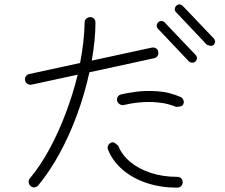

<svg xmlns="http://www.w3.org/2000/svg" viewBox="-20 -864 1040 887"><path d="M122 -4Q114 -11 112.5 -21.5Q111 -32 118 -40Q166 -97 208 -174.5Q250 -252 283.5 -340.5Q317 -429 339 -519L126 -473Q116 -471 107 -476.5Q98 -482 96 -492Q94 -503 99.5 -511.5Q105 -520 115 -522L350 -573Q369 -670 371 -760Q371 -771 379 -778Q387 -785 397 -785Q407 -785 414.5 -777.5Q422 -770 421 -759Q421 -718 416.5 -674Q412 -630 404 -584L681 -644Q692 -646 701 -640.5Q710 -635 711 -625Q713 -615 708 -606Q703 -597 692 -595L393 -530Q372 -433 337 -337Q302 -241 256 -156.5Q210 -72 157 -8Q150 0 140 1.5Q130 3 122 -4ZM799 3Q723 3 658 -18.5Q593 -40 546.5 -80Q500 -120 479 -173Q475 -183 479.5 -192Q484 -201 493 -205Q503 -210 514.5 -200.5Q526 -191 526 -191Q543 -148 582.5 -115.5Q622 -83 677.5 -65Q733 -47 799 -47Q810 -47 817 -40Q824 -33 824 -22Q824 -12 817 -4.5Q810 3 799 3ZM794 -370Q758 -385 720.5 -389.5Q683 -394 649 -392.5Q615 -391 589.5 -386.5Q564 -382 552 -379Q542 -377 533 -382.5Q524 -388 521 -398Q519 -409 524.5 -417.5Q530 -426 540 -428Q564 -434 608 -440Q652 -446 706.5 -442.5Q761 -439 814 -416Q823 -412 827 -402.5Q831 -393 827 -383Q823 -373 808.5 -371.5Q794 -370 794 -370ZM883 -580Q876 -574 867 -574.5Q858 -575 852 -581L710 -731Q704 -737 704 -746Q704 -755 711 -761Q717 -767 726 -767Q735 -767 741 -760L883 -611Q897 -596 883 -580ZM966 -656Q959 -650 947.5 -653.5Q936 -657 936 -657L794 -807Q787 -813 787.5 -822Q788 -831 794 -837Q810 -851 825 -836L967 -687Q981 -671 966 -656Z"/></svg>

Font: Zen Kurenaido
Style: Regular
Weight: 400
Designer: Yoshimichi Ohira
Foundry: Positype
Version: Version 1.001